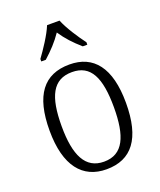

<svg xmlns="http://www.w3.org/2000/svg" viewBox="-143 -856 799 956"><g transform="rotate(-20 256.5 -378.0)"><path d="M133 -619V-606H157C196 -641 227 -674 255 -715C282 -674 313 -641 353 -606H377V-619C348 -657 306 -721 288 -766H222C204 -721 161 -657 133 -619ZM256 10C389 10 459 -79 459 -268C459 -456 386 -544 259 -544C123 -544 54 -455 54 -268C54 -80 130 10 256 10ZM257 -30C159 -30 118 -113 118 -268C118 -425 156 -504 258 -504C357 -504 395 -426 395 -268C395 -116 359 -30 257 -30Z"/></g></svg>

Font: Noto Serif Myanmar SemiCondensed Light
Style: Regular
Weight: 300
Width: 4
Designer: Ben Mitchell and the Monotype Design Team
Foundry: Monotype Imaging Inc.
Version: Version 2.106